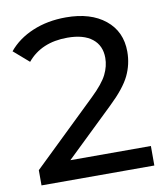

<svg xmlns="http://www.w3.org/2000/svg" viewBox="-80 -776 735 843"><g transform="rotate(-10 287.0 -354.0)"><path d="M540 -87V0H37V-68L322 -343Q374 -393 392 -429.5Q410 -466 410 -503Q410 -558 371.5 -588.5Q333 -619 261 -619Q145 -619 82 -543L14 -602Q55 -652 121.5 -680Q188 -708 270 -708Q380 -708 445 -655.5Q510 -603 510 -513Q510 -457 486 -407Q462 -357 395 -293L181 -87Z"/></g></svg>

Font: Montserrat Alternates Medium
Style: Regular
Weight: 500
Designer: Julieta Ulanovsky
Foundry: Julieta Ulanovsky
Version: Version 7.200